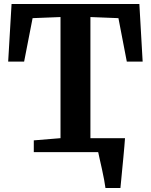

<svg xmlns="http://www.w3.org/2000/svg" viewBox="-20 -763 756 963"><path d="M372 -70H550V-42H372ZM509 180Q507 163.5 502.2 138.2Q497.5 113 491.5 85.8Q485.5 58.5 480.2 35.5Q475 12.5 472.5 0L433.5 -70H607Q606 -54.5 603.8 -29Q601.5 -3.5 598.8 26.5Q596 56.5 593 86.2Q590 116 587.8 141Q585.5 166 584 180ZM283.5 -70V-677.5L143.5 -672L101 -454H21L38 -743H679L695.5 -454H616L574 -672L433.5 -677.5V-70L568 -59V0H149.5V-59Z"/></svg>

Font: Merriweather 20pt
Style: Bold
Weight: 700
Version: Version 2.100